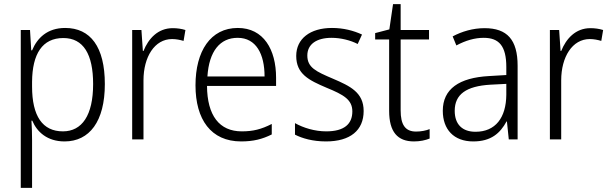

<svg xmlns="http://www.w3.org/2000/svg" viewBox="-20 -729 2967 934"><path d="M297 -593C210 -593 161 -544 136 -484H132L126 -583H81V185H136V-47C136 -77 135 -113 133 -142H137C160 -87 210 -41 294 -41C415 -41 490 -138 490 -320C490 -501 420 -593 297 -593ZM288 -544C386 -544 433 -465 433 -320C433 -168 379 -90 286 -90C187 -90 136 -164 136 -308V-331C137 -467 186 -544 288 -544Z M820 -592C748 -592 702 -541 678 -481H675L668 -583H623V-51H678V-338C678 -452 732 -539 817 -539C837 -539 856 -535 873 -530L882 -583C863 -589 842 -592 820 -592Z M1137 -593C1004 -593 931 -480 931 -314C931 -148 1006 -41 1153 -41C1212 -41 1256 -52 1302 -75V-126C1251 -100 1211 -90 1156 -90C1047 -90 988 -167 987 -311H1323V-351C1323 -488 1262 -593 1137 -593ZM1136 -545C1226 -545 1267 -466 1267 -357H989C997 -481 1051 -545 1136 -545Z M1749 -189C1749 -279 1684 -310 1600 -346C1518 -381 1475 -400 1475 -459C1475 -514 1520 -545 1593 -545C1638 -545 1685 -533 1720 -515L1741 -561C1700 -580 1651 -593 1595 -593C1488 -593 1421 -540 1421 -457C1421 -369 1482 -339 1569 -302C1652 -268 1694 -244 1694 -187C1694 -126 1655 -90 1567 -90C1511 -90 1456 -107 1415 -130V-74C1450 -56 1501 -41 1566 -41C1684 -41 1749 -95 1749 -189Z M2004 -89C1950 -89 1929 -124 1929 -192V-537H2067V-583H1929V-709H1892L1874 -586L1805 -568V-537H1873V-190C1873 -87 1914 -41 1994 -41C2024 -41 2050 -47 2070 -55V-101C2053 -94 2029 -89 2004 -89Z M2337 -592C2281 -592 2227 -576 2182 -552L2200 -508C2245 -532 2289 -545 2333 -545C2407 -545 2443 -506 2443 -403V-364L2359 -359C2213 -351 2134 -296 2134 -190C2134 -100 2187 -41 2282 -41C2369 -41 2413 -81 2444 -138H2446L2455 -51H2498V-409C2498 -536 2447 -592 2337 -592ZM2365 -317 2443 -321V-268C2442 -156 2390 -88 2293 -88C2230 -88 2192 -123 2192 -190C2192 -270 2248 -310 2365 -317Z M2852 -592C2780 -592 2734 -541 2710 -481H2707L2700 -583H2655V-51H2710V-338C2710 -452 2764 -539 2849 -539C2869 -539 2888 -535 2905 -530L2914 -583C2895 -589 2874 -592 2852 -592Z"/></svg>

Font: Noto Sans Tamil UI SemiCondensed Light
Style: Regular
Weight: 300
Width: 4
Designer: Jelle Bosma - Monotype Design Team
Foundry: Monotype Imaging Inc.
Version: Version 2.004